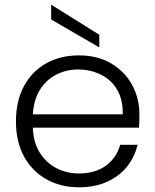

<svg xmlns="http://www.w3.org/2000/svg" viewBox="-20 -790 662 818"><path d="M566 -173Q554 -121 521 -80Q488 -39 436 -15.5Q384 8 316 8Q239 8 178 -26Q117 -60 82.5 -123Q48 -186 48 -273Q48 -360 82 -423Q116 -486 176.5 -520Q237 -554 316 -554Q396 -554 454 -519.5Q512 -485 543 -428Q574 -371 574 -301Q574 -284 573.5 -272Q573 -260 572 -246H120Q122 -182 150 -138.5Q178 -95 221.5 -73Q265 -51 316 -51Q386 -51 431.5 -84.5Q477 -118 492 -173ZM313 -494Q264 -494 221.5 -473Q179 -452 151.5 -409.5Q124 -367 120 -303H503Q504 -367 478 -409.5Q452 -452 408 -473Q364 -494 313 -494ZM198 -770 403 -642V-588L198 -707Z"/></svg>

Font: Poppins Light
Style: Regular
Weight: 300
Designer: Ninad Kale (Devanagari), Jonny Pinhorn (Latin)
Version: Version 5.002